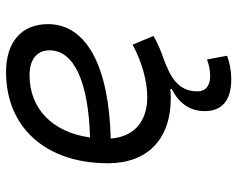

<svg xmlns="http://www.w3.org/2000/svg" viewBox="-94 -473 774 626"><g transform="rotate(-90 293.0 -160.0)"><path d="M347.7 207C374.5 207 400.9 202.1 424.3 193.4L412.1 127.9C395.5 134.3 377 138.2 358.4 138.2C325.7 138.2 308.1 123.5 308.1 96.2C308.1 30.8 360.8 6.8 412.1 -12.7C438.5 -21.5 464.8 -32.7 488.8 -46.4L460.4 -114.7C404.8 -84.5 341.8 -66.9 289.6 -66.9C209 -66.9 159.7 -110.8 154.3 -186C389.2 -191.9 527.3 -264.6 527.3 -390.6C527.3 -476.6 469.2 -527.3 371.1 -527.3C190.4 -527.3 73.7 -397.5 73.7 -194.8C73.7 -66.4 152.3 9.8 285.2 9.8C295.4 9.8 305.7 9.3 315.9 8.3V13.2C271.5 34.7 243.7 70.8 243.7 120.1C243.7 177.7 279.3 207 347.7 207ZM157.7 -253.4C174.8 -375.5 251 -450.7 360.8 -450.7C412.6 -450.7 441.9 -426.3 441.9 -385.7C441.9 -305.2 338.9 -258.8 157.7 -253.4Z"/></g></svg>

Font: Cascadia Mono SemiLight
Style: Italic
Weight: 350
Italic angle: -10°
Monospace: yes
Designer: Aaron Bell
Foundry: Saja Typeworks
Version: Version 2404.023